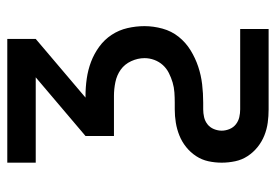

<svg xmlns="http://www.w3.org/2000/svg" viewBox="-138 -422 775 540"><g transform="rotate(-90 250.0 -152.5)"><path d="M212 215Q193 215 174.5 212.5Q156 210 138.5 203Q121 196 106 184Q91 172 80.5 156Q70 140 66 121Q62 102 62 83Q62 64 66 45.5Q70 27 80.5 11Q91 -5 106 -17Q121 -29 138.5 -36Q156 -43 174.5 -46Q193 -49 212 -49H231Q245 -49 259.5 -50Q274 -51 287.5 -55Q301 -59 314 -65.5Q327 -72 336.5 -82.5Q346 -93 351 -106.5Q356 -120 356 -134Q356 -153 347.5 -171.5Q339 -190 323.5 -201Q308 -212 288.5 -216Q269 -220 250 -220H137V-300L302 -440H62V-520H410V-440L245 -300H250Q274 -300 298.5 -296.5Q323 -293 345.5 -284.5Q368 -276 388 -261.5Q408 -247 421.5 -226.5Q435 -206 440.5 -182Q446 -158 446 -134Q446 -109 439 -83.5Q432 -58 416 -38Q400 -18 378 -4.5Q356 9 332 17Q308 25 282.5 28Q257 31 231 31H212Q201 31 190 33.5Q179 36 170 43Q161 50 156.5 61Q152 72 152 83Q152 94 156.5 105Q161 116 170 123Q179 130 190 132.5Q201 135 212 135H438V215Z"/></g></svg>

Font: Iosevka SS18 Medium
Style: Regular
Weight: 500
Monospace: yes
Designer: Belleve Invis
Foundry: Belleve Invis
Version: Version 25.1.1; ttfautohint (v1.8.4)